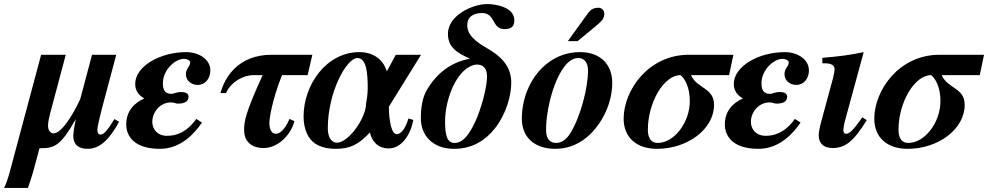

<svg xmlns="http://www.w3.org/2000/svg" viewBox="-102 -718 4853 943"><path d="M460 -133C427 -79 408 -57 391 -57C380 -57 376 -69 376 -80C376 -92 386 -137 398 -183L469 -449H350L292 -231C253 -147 199 -63 161 -63C145 -63 134 -79 134 -100C134 -120 139 -140 144 -160L221 -449H100L-55 130C-63 159 -74 190 -82 205H35C41 188 53 154 59 132L92 10C162 10 193 4 269 -131H270C260 -84 258 -59 258 -51C258 -8 284 13 328 13C388 13 434 -31 483 -120Z M606 -234C556 -212 518 -171 518 -107C518 -47 560 13 683 13C786 13 853 -62 890 -116L862 -134C814 -67 763 -51 719 -51C670 -51 646 -84 646 -120C646 -165 682 -215 738 -215C753 -215 761 -209 771 -209C806 -209 824 -220 824 -243C824 -261 806 -266 789 -266C763 -266 752 -257 741 -257C708 -257 698 -276 698 -309C698 -375 758 -429 802 -429C814 -429 832 -422 832 -412C832 -390 811 -383 811 -354C811 -324 835 -301 869 -301C906 -301 931 -332 931 -372C931 -428 873 -462 813 -462C682 -462 562 -391 562 -306C562 -278 574 -253 606 -235Z M1432 -449H1232C1066 -449 1001 -336 981 -261H1008C1035 -321 1099 -349 1142 -349H1188C1102 -161 1097 -121 1097 -79C1097 -31 1125 9 1193 9C1263 9 1327 -55 1344 -123L1320 -134C1295 -75 1269 -61 1253 -61C1230 -61 1221 -86 1221 -114C1221 -132 1232 -220 1283 -349H1409Z M1704 -285C1704 -257 1700 -231 1696 -209C1695 -135 1608 -17 1553 -17C1531 -17 1508 -37 1508 -88C1508 -267 1601 -433 1653 -433C1699 -433 1704 -356 1704 -285ZM1966 -449H1842L1798 -368C1782 -419 1739 -462 1663 -462C1502 -462 1389 -303 1389 -145C1389 -85 1411 -35 1447 -12C1474 5 1508 13 1547 13C1615 13 1660 -7 1715 -68C1722 -30 1750 11 1807 11C1872 11 1916 -60 1928 -129L1904 -136C1889 -85 1867 -59 1846 -59C1822 -59 1808 -122 1808 -194Z M2290 -342C2290 -284 2258 -176 2233 -122C2200 -51 2169 -16 2131 -16C2093 -16 2084 -55 2084 -122C2084 -236 2146 -391 2238 -401C2261 -401 2290 -393 2290 -342ZM2204 -429C2109 -412 2042 -355 1996 -279C1971 -238 1965 -184 1965 -136C1965 -57 2019 13 2129 13C2218 13 2284 -30 2330 -89C2383 -157 2409 -246 2409 -313C2409 -398 2351 -446 2292 -480C2233 -514 2193 -546 2193 -594C2193 -646 2239 -654 2265 -654C2333 -654 2312 -575 2376 -575C2417 -575 2424 -595 2424 -619C2424 -681 2338 -698 2290 -698C2220 -698 2098 -643 2098 -552C2098 -486 2143 -458 2204 -431Z M2786 -372C2786 -285 2749 -145 2700 -65C2679 -31 2655 -16 2629 -16C2599 -16 2580 -36 2580 -80C2580 -182 2619 -335 2679 -402C2698 -423 2718 -433 2739 -433C2768 -433 2786 -410 2786 -372ZM2744 -462C2676 -462 2612 -435 2561 -385C2501 -326 2461 -235 2461 -135C2461 -37 2531 13 2625 13C2692 13 2751 -13 2800 -62C2861 -123 2905 -217 2905 -311C2905 -403 2845 -462 2748 -462ZM2687 -516H2735L2816 -583C2851 -612 2866 -624 2866 -651C2866 -667 2852 -680 2839 -680C2819 -680 2802 -676 2785 -652Z M3286 -222C3286 -114 3207 -16 3129 -16C3085 -16 3080 -57 3080 -81C3080 -214 3158 -349 3240 -349C3262 -333 3286 -288 3286 -222ZM3500 -449H3281C3082 -449 2961 -274 2961 -135C2961 -43 3024 13 3125 13C3274 13 3405 -83 3405 -203C3405 -288 3321 -282 3292 -349H3479Z M3546 -234C3496 -212 3458 -171 3458 -107C3458 -47 3500 13 3623 13C3726 13 3793 -62 3830 -116L3802 -134C3754 -67 3703 -51 3659 -51C3610 -51 3586 -84 3586 -120C3586 -165 3622 -215 3678 -215C3693 -215 3701 -209 3711 -209C3746 -209 3764 -220 3764 -243C3764 -261 3746 -266 3729 -266C3703 -266 3692 -257 3681 -257C3648 -257 3638 -276 3638 -309C3638 -375 3698 -429 3742 -429C3754 -429 3772 -422 3772 -412C3772 -390 3751 -383 3751 -354C3751 -324 3775 -301 3809 -301C3846 -301 3871 -332 3871 -372C3871 -428 3813 -462 3753 -462C3622 -462 3502 -391 3502 -306C3502 -278 3514 -253 3546 -235Z M4133 -142 4119 -122C4092 -84 4070 -61 4055 -61C4047 -61 4040 -65 4040 -77C4040 -86 4044 -111 4049 -128L4140 -462C4086 -450 4015 -440 3937 -434V-407H3951C3981 -407 3997 -397 3997 -378C3997 -370 3995 -357 3989 -333L3934 -130C3924 -94 3919 -68 3919 -54C3919 -11 3946 9 3987 9C4047 9 4089 -20 4155 -128Z M4517 -222C4517 -114 4438 -16 4360 -16C4316 -16 4311 -57 4311 -81C4311 -214 4389 -349 4471 -349C4493 -333 4517 -288 4517 -222ZM4731 -449H4512C4313 -449 4192 -274 4192 -135C4192 -43 4255 13 4356 13C4505 13 4636 -83 4636 -203C4636 -288 4552 -282 4523 -349H4710Z"/></svg>

Font: XITS
Style: Bold Italic
Weight: 700
Italic angle: -16.33°
Designer: MicroPress Inc., with final additions and corrections provided by Coen Hoffman, Elsevier (retired)
Version: Version 1.302